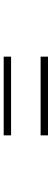

<svg xmlns="http://www.w3.org/2000/svg" viewBox="360 -900 280 1040"><g transform="rotate(90 500.0 -380.0)"><path d="M713.2 -460H286.8V-500H713.2ZM713.2 -260H286.8V-300H713.2Z"/></g></svg>

Font: Noto Serif KR
Style: Regular
Weight: 200
Designer: Ryoko NISHIZUKA 西塚涼子 (kana & ideographs); Frank Grießhammer (Latin, Greek & Cyrillic); Wenlong ZHANG 张文龙 (bopomofo); San
Foundry: Adobe
Version: Version 2.001;hotconv 1.1.0;makeotfexe 2.6.0